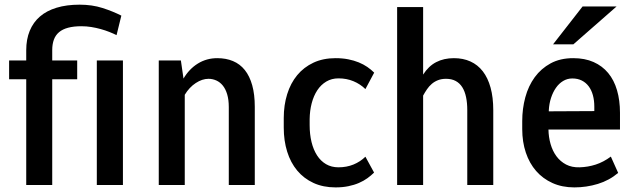

<svg xmlns="http://www.w3.org/2000/svg" viewBox="-20 -792 2721 822"><path d="M506.3 -533.2V0H394.5V-533.2ZM203.6 0H92.3V-452.6H19V-533.2H92.3V-577.1Q92.3 -623.5 107.2 -659.9Q122.1 -696.3 150.9 -721.2Q179.7 -746.1 222.4 -759Q265.1 -772 320.8 -772Q374.5 -772 418.7 -757.8Q462.9 -743.7 499.5 -725.1L479 -641.6Q465.3 -648.4 448 -655.3Q430.7 -662.1 411.4 -667.5Q392.1 -672.9 371.1 -676.3Q350.1 -679.7 328.6 -679.7Q295.4 -679.7 271.7 -673.3Q248 -667 232.9 -654.3Q217.8 -641.6 210.7 -622.3Q203.6 -603 203.6 -577.1V-533.2H310.5V-452.6H203.6Z M754.4 -533.2 765.6 -455.6Q789.6 -496.6 826.9 -519.8Q864.3 -543 910.2 -543Q947.8 -543 977.5 -530.5Q1007.3 -518.1 1028.1 -492.2Q1048.8 -466.3 1059.8 -427Q1070.8 -387.7 1070.8 -334.5V0H959.5V-333.5Q959.5 -365.2 952.6 -388.2Q945.8 -411.1 933.8 -425.8Q921.9 -440.4 906 -447.5Q890.1 -454.6 872.6 -454.6Q845.7 -454.6 818.1 -436.5Q790.5 -418.5 771 -386.2V0H659.7V-533.2Z M1429.2 -75.7Q1463.9 -75.7 1493.2 -87.6Q1522.5 -99.6 1544.4 -121.1L1581.5 -53.2Q1568.8 -40.5 1553 -29.1Q1537.1 -17.6 1516.8 -8.8Q1496.6 0 1471.7 5.1Q1446.8 10.3 1416.5 10.3Q1363.3 10.3 1322 -8.8Q1280.8 -27.8 1252.4 -61.8Q1224.1 -95.7 1209.5 -142.6Q1194.8 -189.5 1194.8 -245.6V-286.6Q1194.8 -341.8 1209.5 -388.9Q1224.1 -436 1252.4 -470.2Q1280.8 -504.4 1322 -523.7Q1363.3 -543 1416.5 -543Q1446.3 -543 1470.9 -538.1Q1495.6 -533.2 1515.9 -524.9Q1536.1 -516.6 1552.5 -505.4Q1568.8 -494.1 1582 -481L1544.4 -410.6Q1522.5 -432.1 1493.2 -444.3Q1463.9 -456.5 1429.2 -456.5Q1399.9 -456.5 1377 -442.9Q1354 -429.2 1338.4 -405.5Q1322.8 -381.8 1314.5 -350.1Q1306.2 -318.4 1305.7 -282.2V-256.3Q1305.7 -217.3 1313.7 -184.1Q1321.8 -150.9 1337.4 -126.7Q1353 -102.5 1376 -89.1Q1398.9 -75.7 1429.2 -75.7Z M1791.5 -761.7V-472.7Q1814.9 -509.3 1847.7 -526.1Q1880.4 -543 1923.3 -543Q1962.9 -543 1994.1 -528.8Q2025.4 -514.6 2047.1 -486.6Q2068.8 -458.5 2080.3 -416.7Q2091.8 -375 2091.8 -320.3V0H1980.5V-321.3Q1980.5 -351.6 1975.3 -376.2Q1970.2 -400.9 1959.2 -418.5Q1948.2 -436 1930.9 -445.3Q1913.6 -454.6 1889.6 -454.6Q1870.1 -454.6 1855.2 -448.7Q1840.3 -442.9 1828.6 -432.9Q1816.9 -422.9 1808.1 -409.9Q1799.3 -397 1791.5 -382.8V0H1680.2V-761.7Z M2439 10.3Q2386.7 10.3 2345.5 -8.3Q2304.2 -26.9 2275.4 -59.8Q2246.6 -92.8 2231.2 -138.7Q2215.8 -184.6 2215.8 -239.3V-273.4Q2215.8 -326.7 2229 -375.5Q2242.2 -424.3 2269.3 -461.4Q2296.4 -498.5 2337.4 -520.8Q2378.4 -543 2434.1 -543Q2483.9 -543 2521.2 -526.4Q2558.6 -509.8 2583.7 -479.5Q2608.9 -449.2 2621.6 -405.8Q2634.3 -362.3 2634.3 -309.1V-237.3H2335.4Q2333.5 -237.3 2331.8 -237.5Q2330.1 -237.8 2328.1 -237.3Q2328.6 -205.1 2337.2 -175.3Q2345.7 -145.5 2362.3 -123Q2378.9 -100.6 2403.6 -87.6Q2428.2 -74.7 2461.4 -75.7Q2497.1 -76.7 2530.3 -87.4Q2563.5 -98.1 2595.2 -121.6L2626.5 -51.8Q2588.4 -19.5 2539.6 -4.6Q2490.7 10.3 2439 10.3ZM2430.2 -456.1Q2408.7 -456.1 2390.9 -445.3Q2373 -434.6 2360.1 -416Q2347.2 -397.5 2339.1 -372.8Q2331.1 -348.1 2329.6 -320.3V-315.4L2524.4 -316.4V-335.4Q2524.4 -362.3 2518.3 -384.5Q2512.2 -406.7 2500.2 -422.6Q2488.3 -438.5 2470.7 -447.3Q2453.1 -456.1 2430.2 -456.1ZM2347.7 -602.1 2474.1 -764.2H2619.6L2434.6 -602.1Z"/></svg>

Font: Ufes Sans Medium
Style: Regular
Weight: 500
Designer: Ricardo Esteves & Filipe Motta
Foundry: ProDesignUfes - Ricardo Esteves, Filipe Motta (This is a derivative work, based on Roboto family, by Christian Robertson
Version: Version 2.0